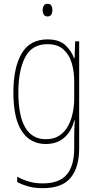

<svg xmlns="http://www.w3.org/2000/svg" viewBox="-20 -836 510 1004"><path d="M228 -630Q289 -630 321 -600.5Q353 -571 367 -532H370L373 -620H394V-61Q394 40 349 94Q304 148 204 148Q164 148 131 139.5Q98 131 70 116V88Q99 104 131.5 113.5Q164 123 204 123Q289 123 328.5 77.5Q368 32 368 -61V-107Q368 -132 368.5 -154Q369 -176 371 -206H368Q355 -151 317 -117Q279 -83 219 -83Q139 -83 94.5 -149.5Q50 -216 50 -353Q50 -482 93 -556Q136 -630 228 -630ZM228 -605Q147 -605 111.5 -536.5Q76 -468 76 -353Q76 -229 112.5 -168.5Q149 -108 219 -108Q262 -108 290.5 -127Q319 -146 336 -177.5Q353 -209 360.5 -246.5Q368 -284 368 -322V-412Q368 -464 354.5 -508Q341 -552 310.5 -578.5Q280 -605 228 -605ZM229 -816Q244 -816 249 -806Q254 -796 254 -784Q254 -769 248 -759.5Q242 -750 228 -750Q215 -750 209 -760Q203 -770 203 -783Q203 -795 208.5 -805.5Q214 -816 229 -816Z"/></svg>

Font: Noto Sans Telugu UI Condensed Thin
Style: Regular
Weight: 100
Width: 3
Designer: Jelle Bosma - Monotype Design Team
Foundry: Monotype Imaging Inc.
Version: Version 2.005; ttfautohint (v1.8.4.7-5d5b)